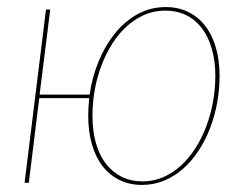

<svg xmlns="http://www.w3.org/2000/svg" viewBox="-20 -517 700 543"><path d="M601 -302Q601 -263.5 594 -225.8Q587 -188 573.8 -153.8Q560.5 -119.5 541.2 -90.2Q522 -61 497.5 -39.5Q473 -18 443.8 -6Q414.5 6 381.5 6Q346.5 6 318.2 -7.8Q290 -21.5 270.2 -47Q250.5 -72.5 240 -108.8Q229.5 -145 229.5 -190Q229.5 -214.5 232.5 -239.5H91L61.5 0H49.5L110 -490H122L92 -249.5H233.5Q240.5 -299 259 -343.8Q277.5 -388.5 305.2 -422.8Q333 -457 369.2 -477Q405.5 -497 449 -497Q484 -497 512.2 -483.2Q540.5 -469.5 560.2 -444Q580 -418.5 590.5 -382.5Q601 -346.5 601 -302ZM383.5 -4Q414 -4 441.2 -15.8Q468.5 -27.5 491.2 -48.2Q514 -69 532.2 -97.2Q550.5 -125.5 563 -158.5Q575.5 -191.5 582.2 -228Q589 -264.5 589 -302Q589 -345 579 -379.2Q569 -413.5 550.8 -437.5Q532.5 -461.5 506.2 -474.2Q480 -487 447 -487Q416.5 -487 389.5 -475.5Q362.5 -464 339.5 -443.5Q316.5 -423 298.5 -395Q280.5 -367 267.8 -334Q255 -301 248.2 -264.2Q241.5 -227.5 241.5 -190Q241.5 -147 251.2 -112.5Q261 -78 279.5 -54Q298 -30 324.2 -17Q350.5 -4 383.5 -4Z"/></svg>

Font: Lato Hairline
Style: Italic
Weight: 100
Italic angle: -7°
Designer: Lukasz Dziedzic
Foundry: tyPoland Lukasz Dziedzic
Version: Version 2.007; 2014-02-27